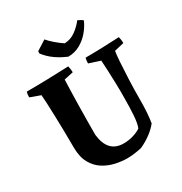

<svg xmlns="http://www.w3.org/2000/svg" viewBox="-201 -1019 1112 1176"><g transform="rotate(-30 354.5 -431.0)"><path d="M358 12Q320 12 276.5 2.5Q233 -7 194.5 -31Q156 -55 131.5 -99Q107 -143 107 -212Q107 -264 106 -320Q105 -376 103.5 -428.5Q102 -481 100 -522.5Q98 -564 96 -586L24 -612Q24 -621 25 -630.5Q26 -640 29 -650Q104 -650 177.5 -652Q251 -654 326 -657Q332 -634 332 -612L267 -598Q266 -570 264.5 -522.5Q263 -475 262 -419Q261 -363 260.5 -308Q260 -253 260 -210Q275 -78 385 -78Q422 -78 455.5 -88.5Q489 -99 508 -113Q519 -140 523 -194Q527 -248 527 -311Q528 -364 526.5 -417.5Q525 -471 523 -515.5Q521 -560 519 -586L440 -612Q440 -621 441 -630.5Q442 -640 445 -650Q504 -650 564 -652Q624 -654 684 -657Q690 -634 690 -612L622 -596Q618 -575 614.5 -524.5Q611 -474 608 -405Q605 -336 605 -263Q605 -215 602.5 -175.5Q600 -136 594 -99Q572 -71 538 -45.5Q504 -20 462 -1Q437 5 409.5 8.5Q382 12 358 12ZM356 -708 348 -712Q310 -728 275 -753Q240 -778 213 -813V-829L282 -873Q300 -852 325.5 -830Q351 -808 378 -790Q421 -791 456.5 -817Q492 -843 515 -874Q522 -871 534 -864.5Q546 -858 550 -853Q534 -816 506 -783Q478 -750 440 -729Q402 -708 356 -708Z"/></g></svg>

Font: Labrada
Style: Bold
Weight: 700
Designer: Mercedes Jáuregui
Foundry: Omnibus-Type Team
Version: Version 1.000; ttfautohint (v1.8.4.7-5d5b)